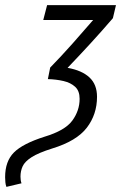

<svg xmlns="http://www.w3.org/2000/svg" viewBox="-108 -542 473 750"><path d="M-83 188Q-86 180 -87 170Q-88 160 -88 150Q-88 88 -53.5 53.5Q-19 19 66 -8Q146 -32 174.5 -71Q203 -110 203 -156Q203 -187 185.5 -203Q168 -219 140 -225.5Q112 -232 79 -233L88 -278Q131 -322 175.5 -372Q220 -422 256 -464H61L76 -522H345L333 -471Q290 -421 246.5 -373.5Q203 -326 156 -277Q212 -267 241.5 -239.5Q271 -212 271 -164Q271 -95 231 -43Q191 9 96 38Q42 55 15.5 72Q-11 89 -19.5 107.5Q-28 126 -28 148Q-28 163 -24 174Z"/></svg>

Font: Ubuntu Sans Condensed
Style: Italic
Weight: 400
Width: 3
Italic angle: -13.5°
Designer: Dalton Maag Ltd
Foundry: Dalton Maag Ltd
Version: Version 1.006; ttfautohint (v1.8.4.7-5d5b)